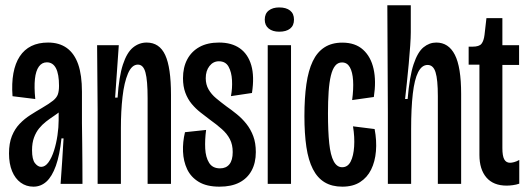

<svg xmlns="http://www.w3.org/2000/svg" viewBox="-20 -700 2012 731"><path d="M107.3 10.7Q80 10.7 58.8 -4.7Q37.7 -20 26 -48.3Q14.3 -76.7 14.3 -115.7Q14.3 -154.7 25.3 -182Q36.3 -209.3 54.7 -228.5Q73 -247.7 95.2 -261.8Q117.3 -276 139.3 -288.7Q168.3 -305.7 182.2 -317Q196 -328.3 200.3 -340.8Q204.7 -353.3 204.7 -373.3Q204.7 -418 193 -440.3Q181.3 -462.7 158.3 -462.7Q139.7 -462.7 128 -446.5Q116.3 -430.3 113 -399.5Q109.7 -368.7 114.3 -323L27.7 -333.7Q24 -382.7 31 -421Q38 -459.3 55.2 -485.3Q72.3 -511.3 99.3 -524.7Q126.3 -538 163 -538Q205.7 -538 234.5 -517.2Q263.3 -496.3 277.7 -455.2Q292 -414 292 -351V-231.3Q292.7 -193.3 293 -154.7Q293.3 -116 293.7 -77.3Q294 -38.7 294 0H210.7Q214 -43.3 216.7 -86.5Q219.3 -129.7 222 -173H214Q207.3 -109.7 192.7 -68.7Q178 -27.7 156.7 -8.5Q135.3 10.7 107.3 10.7ZM136.7 -64.7Q152 -64.7 164.5 -82Q177 -99.3 185.7 -126.7Q194.3 -154 198.8 -184.7Q203.3 -215.3 203.3 -242.3V-284L232.3 -302Q224.3 -288.7 211.7 -278.2Q199 -267.7 184.2 -257.8Q169.3 -248 154.8 -236.7Q140.3 -225.3 128.7 -211Q117 -196.7 109.5 -176.3Q102 -156 102 -128.3Q102 -92.7 113.2 -78.7Q124.3 -64.7 136.7 -64.7Z M351.7 0V-281L349.7 -528H432.3L418.3 -328.3H427.7Q433 -408.7 448 -454.3Q463 -500 486.3 -519Q509.7 -538 538.3 -538Q587 -538 609 -490.5Q631 -443 631 -339.3V0H542V-326Q542 -394 533.8 -424Q525.7 -454 505 -454Q481.7 -454 467.2 -420Q452.7 -386 446.5 -331.3Q440.3 -276.7 440.3 -213.3V0Z M815.7 10.7Q767 10.7 736.8 -7.5Q706.7 -25.7 692.5 -55.8Q678.3 -86 676.8 -122.7Q675.3 -159.3 684.3 -196.7L764.7 -205.3Q759.7 -168 761.3 -134.5Q763 -101 776.2 -80Q789.3 -59 817.7 -59Q841 -59 853.5 -74.7Q866 -90.3 866 -121Q866 -149.3 855.3 -170Q844.7 -190.7 824.8 -208.3Q805 -226 778.3 -245Q761 -258 743 -272.2Q725 -286.3 709.8 -304.5Q694.7 -322.7 685.7 -346.8Q676.7 -371 676.7 -402.3Q676.7 -443.3 692.8 -473.8Q709 -504.3 739.5 -521.2Q770 -538 814 -538Q862 -538 893.2 -516Q924.3 -494 936.7 -451.5Q949 -409 939.3 -346L859.3 -334Q865 -363.7 863.3 -394.5Q861.7 -425.3 850.3 -446Q839 -466.7 813.3 -466.7Q791.7 -466.7 777.5 -448.5Q763.3 -430.3 763.3 -402.3Q763.3 -378.3 774 -359.7Q784.7 -341 802.7 -326Q820.7 -311 841.7 -295.3Q861.3 -281.7 881.5 -265.3Q901.7 -249 918 -228.5Q934.3 -208 944.2 -181.8Q954 -155.7 954 -121Q954 -80 937.8 -50.3Q921.7 -20.7 891.2 -5Q860.7 10.7 815.7 10.7Z M999.3 0V-528H1088V0ZM1043 -579.3Q1018 -579.3 1003 -591.3Q988 -603.3 988 -625.3Q988 -648 1003 -659.8Q1018 -671.7 1043 -671.7Q1069.7 -671.7 1084.5 -659.8Q1099.3 -648 1099.3 -625.3Q1099.3 -602.7 1084.5 -591Q1069.7 -579.3 1043 -579.3Z M1283.3 10.7Q1243.7 10.7 1216 -6Q1188.3 -22.7 1171.2 -56.3Q1154 -90 1146.5 -140.3Q1139 -190.7 1139 -258Q1139 -327.3 1146.5 -379.5Q1154 -431.7 1170.7 -466.7Q1187.3 -501.7 1215.3 -519.7Q1243.3 -537.7 1283.3 -537.7Q1332.7 -537.7 1362.3 -510.8Q1392 -484 1402.3 -437.7Q1412.7 -391.3 1403.3 -330.7L1320.7 -319Q1326.3 -361.3 1324.3 -393.5Q1322.3 -425.7 1312 -444Q1301.7 -462.3 1282 -462.3Q1266.3 -462.3 1256 -449.5Q1245.7 -436.7 1239.7 -411.8Q1233.7 -387 1231.2 -350.8Q1228.7 -314.7 1228.7 -268.7Q1228.7 -200 1233.5 -154.3Q1238.3 -108.7 1250.5 -86Q1262.7 -63.3 1282.7 -63.3Q1304 -63.3 1315 -84.8Q1326 -106.3 1328.3 -142Q1330.7 -177.7 1324 -219L1406.3 -208.7Q1414.7 -164 1411.3 -124.3Q1408 -84.7 1393 -54.3Q1378 -24 1350.8 -6.7Q1323.7 10.7 1283.3 10.7Z M1456.7 0V-273.3L1454.7 -680H1544V-577.3Q1544 -558 1541.8 -526.2Q1539.7 -494.3 1536.2 -457.2Q1532.7 -420 1529 -384.7Q1525.3 -349.3 1522.3 -323H1532Q1539.3 -409.3 1554.8 -455.7Q1570.3 -502 1592.5 -520Q1614.7 -538 1641 -538Q1688 -538 1711.8 -491.3Q1735.7 -444.7 1735.7 -342.3V0H1647V-334Q1647 -397 1638.3 -424.8Q1629.7 -452.7 1608 -452.7Q1586 -452.7 1572 -425.2Q1558 -397.7 1551.7 -343.3Q1545.3 -289 1545.3 -208.7V0Z M1909 6.7Q1858.3 6.7 1831.8 -24.3Q1805.3 -55.3 1805.3 -110.3V-453.7H1764.3V-522.3H1778.7Q1804.7 -522.3 1813.3 -533.5Q1822 -544.7 1824.7 -567.3L1832 -631H1892.7V-528H1956.3V-452.7H1892.7V-136.3Q1892.7 -106.3 1899.8 -93.3Q1907 -80.3 1922 -80.3Q1928 -80.3 1937.2 -82.7Q1946.3 -85 1957 -91V-0.7Q1945.3 3.3 1932.3 5Q1919.3 6.7 1909 6.7Z"/></svg>

Font: Bricolage Grotesque 96pt ExtraBold Condensed
Style: Regular
Weight: 800
Width: 3
Version: Version 1.001;gftools[0.9.33.dev8+g029e19f]